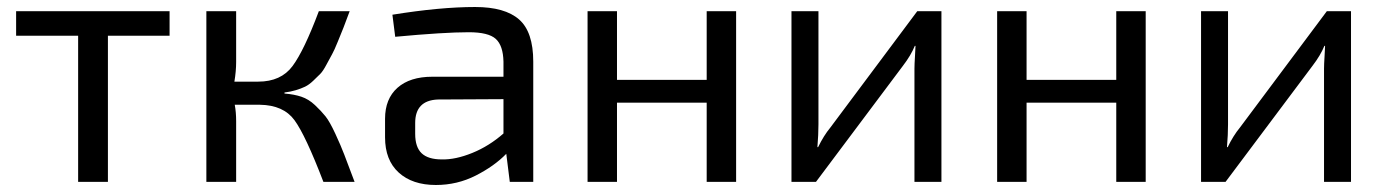

<svg xmlns="http://www.w3.org/2000/svg" viewBox="-20 -519 3956 548"><path d="M464 -417H288V0H203V-417H26V-487H464Z M792 -255V-252Q819 -250 840 -243Q861 -236 879 -219Q897 -202 909 -187Q921 -172 937 -137.5Q953 -103 962.5 -78Q972 -53 992 0H903Q852 -133 820.5 -176Q789 -219 722 -220H650Q654 -199 654 -173V0H569V-487H654V-342Q654 -316 649 -286H717Q782 -286 815 -330.5Q848 -375 890 -487H978Q966 -454 960.5 -440.5Q955 -427 944.5 -401Q934 -375 928 -364.5Q922 -354 912 -335Q902 -316 894 -308Q886 -300 874 -288.5Q862 -277 850.5 -271.5Q839 -266 824 -261.5Q809 -257 792 -255Z M1336 -499Q1421 -499 1461.5 -463.5Q1502 -428 1502 -343V0H1435L1425 -80Q1391 -45 1338 -18Q1285 9 1224 9Q1157 9 1118 -26.5Q1079 -62 1079 -127V-180Q1079 -237 1114.5 -268.5Q1150 -300 1214 -300H1417V-343Q1416 -389 1395 -408Q1374 -427 1318 -427Q1247 -427 1108 -414L1100 -477Q1236 -499 1336 -499ZM1241 -64Q1280 -63 1328 -82.5Q1376 -102 1417 -138V-236L1229 -235Q1165 -232 1165 -168V-137Q1165 -99 1183.5 -81.5Q1202 -64 1241 -64Z M2081 -487V0H1997V-226H1741V0H1657V-487H1741V-291H1997V-487Z M2667 0H2590V-323Q2590 -335 2591.5 -358.5Q2593 -382 2593 -388H2591Q2580 -361 2557 -331L2309 0H2239V-487H2316V-164Q2316 -135 2313 -99H2315Q2331 -132 2350 -155L2598 -487H2667Z M3250 -487V0H3166V-226H2910V0H2826V-487H2910V-291H3166V-487Z M3836 0H3759V-323Q3759 -335 3760.5 -358.5Q3762 -382 3762 -388H3760Q3749 -361 3726 -331L3478 0H3408V-487H3485V-164Q3485 -135 3482 -99H3484Q3500 -132 3519 -155L3767 -487H3836Z"/></svg>

Font: Exo 2
Style: Regular
Weight: 400
Designer: Natanael Gama
Version: Version 1.001;PS 001.001;hotconv 1.0.70;makeotf.lib2.5.58329